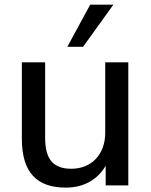

<svg xmlns="http://www.w3.org/2000/svg" viewBox="-20 -812 661 841"><path d="M268.1 9.8C346.7 9.8 407.2 -24.9 442.9 -85.9V0H542V-539.1H440.9V-230.5C440.9 -135.3 380.9 -72.8 292.5 -72.8C215.8 -72.8 177.7 -111.3 177.7 -208.5V-539.1H75.7V-204.6C75.7 -56.2 141.6 9.8 268.1 9.8ZM343.8 -606.9 476.6 -791.5H375L274.9 -606.9Z"/></svg>

Font: Winston
Style: Regular
Weight: 400
Designer: Vernon Adams, Kim Jin-seong, David Berlow, Cristiano Sobral
Foundry: The Winston Project Authors
Version: Version 3.004